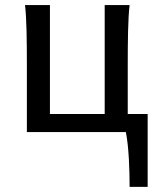

<svg xmlns="http://www.w3.org/2000/svg" viewBox="-20 -518 623 753"><path d="M473.6 0C485.8 61 488.3 152.8 488.3 214.8H559.1V-70.8H481V-258.8C481 -354 481.9 -446.8 488.3 -498H390.6V-70.8H175.8V-498H78.1C84.5 -446.8 85.4 -354 85.4 -258.8V0Z"/></svg>

Font: Andika
Style: Regular
Weight: 400
Designer: Victor Gaultney, Annie Olsen, Julie Remington, Don Collingsworth, Eric Hays
Foundry: SIL International
Version: Version 1.000